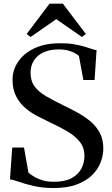

<svg xmlns="http://www.w3.org/2000/svg" viewBox="-20 -980 590 1012"><path d="M263.5 11Q203 11 157 0.2Q111 -10.5 79.8 -21.8Q48.5 -33 32.5 -34.5L44.5 -202.5H106.5L130 -69.5Q145.5 -57 164 -46.2Q182.5 -35.5 206.8 -28.8Q231 -22 263 -22Q320 -21.5 355.8 -40.2Q391.5 -59 408.2 -90.2Q425 -121.5 425 -158.5Q425 -202 400.2 -233Q375.5 -264 334 -288Q292.5 -312 242.5 -335.5Q211.5 -350 177.2 -367.8Q143 -385.5 113.2 -411Q83.5 -436.5 64.8 -472.8Q46 -509 46 -560Q46 -610.5 75.2 -654.2Q104.5 -698 160 -724.8Q215.5 -751.5 293.5 -752Q334.5 -752.5 366.5 -747.2Q398.5 -742 422.8 -735Q447 -728 463.5 -722.2Q480 -716.5 489 -715.5L478.5 -558.5H419.5L396 -685Q390 -691.5 376 -699.5Q362 -707.5 340.5 -713.5Q319 -719.5 289.5 -719.5Q242.5 -719.5 209.2 -704Q176 -688.5 158.5 -660.8Q141 -633 141 -597Q141 -553 162.8 -524Q184.5 -495 223 -472.8Q261.5 -450.5 310.5 -426.5Q346 -409.5 383.2 -389.5Q420.5 -369.5 452.8 -343.5Q485 -317.5 504.8 -282Q524.5 -246.5 524.5 -197.5Q524.5 -160.5 510.2 -123.8Q496 -87 465 -56.5Q434 -26 384.2 -7.5Q334.5 11 263.5 11ZM141 -785 120.5 -801 241 -960.5H311.5L432.5 -801L412 -785L276.5 -879Z"/></svg>

Font: Merriweather 120pt Medium
Style: Regular
Weight: 500
Version: Version 2.100